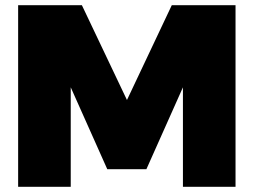

<svg xmlns="http://www.w3.org/2000/svg" viewBox="-20 -721 978 741"><path d="M50 -701H296L470 -335L643 -701H889V0H686V-384L545 -68H394L253 -384V0H50Z"/></svg>

Font: Argentum Sans Black
Style: Regular
Weight: 900
Designer: Julieta Ulanovsky (Modified by Cristiano Sobral)
Foundry: Julieta Ulanovsky
Version: Version 1.000; ttfautohint (v1.5.65-e2d9)